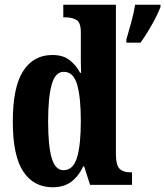

<svg xmlns="http://www.w3.org/2000/svg" viewBox="-20 -780 697 810"><path d="M202 10Q122 10 78 -56.5Q34 -123 34 -267Q34 -412 77.5 -480Q121 -548 201 -548Q246 -548 273.5 -526.5Q301 -505 318 -473H322Q321 -495 321 -524.5Q321 -554 321 -583V-644Q321 -686 301.5 -696.5Q282 -707 255 -707H247V-760H469V-130Q469 -84 484 -68.5Q499 -53 529 -53H537V0H360L335 -78H331Q312 -37 281 -13.5Q250 10 202 10ZM248 -62Q289 -62 305 -115.5Q321 -169 321 -269Q321 -369 305.5 -423Q290 -477 249 -477Q213 -477 198 -423Q183 -369 183 -268Q183 -165 198 -113.5Q213 -62 248 -62ZM513 -613Q522 -643 533.5 -685Q545 -727 550 -760H657V-750Q649 -729 635 -702Q621 -675 604.5 -648Q588 -621 573 -600H513Z"/></svg>

Font: Noto Serif Khmer ExtraCondensed ExtraBold
Style: Regular
Weight: 800
Width: 2
Designer: Danh Hong and the Monotype Design Team
Foundry: Monotype Imaging Inc.
Version: Version 2.004; ttfautohint (v1.8.4.7-5d5b)